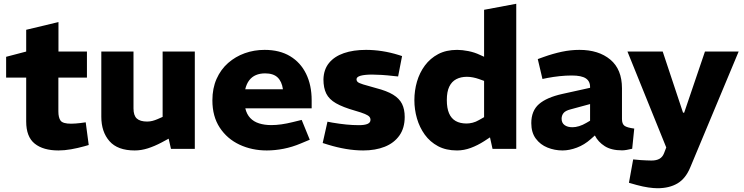

<svg xmlns="http://www.w3.org/2000/svg" viewBox="-20 -790 3949 1019"><path d="M290.2 8.5Q209.3 8.5 164.2 -27.7Q119 -63.9 119 -145.3V-378.3H12.5V-488.5L119 -516.4V-631.9L290.3 -672.9V-516.4H441.4V-378.3H289.8V-198.6Q289.8 -166 301.5 -149.7Q313.3 -133.5 357.3 -133.5Q368.9 -133.5 381.1 -134.5Q393.4 -135.5 406.9 -137L434.9 -140.9L450.9 -20.4L428.4 -13.9Q393 -4 357.3 2.3Q321.6 8.5 290.2 8.5Z M695 8.5Q604.1 8.5 560.9 -41Q517.7 -90.4 517.7 -170.4V-516.4H688.5V-214.7Q688.5 -177 706 -161Q723.6 -144.9 760.7 -144.9Q775.8 -144.9 789.1 -148.4Q802.4 -151.9 815.5 -157.5L843.1 -169.6V-516.4H1013.9V0H887.4L866.5 -91.4L898.9 -66.9L837 -33.5Q800 -14 764.7 -2.7Q729.5 8.5 695 8.5Z M1395.9 8.5Q1317 8.5 1251.3 -22.2Q1185.6 -53 1146.4 -112.5Q1107.2 -172 1107.2 -257.4Q1107.2 -321.4 1129.4 -371.3Q1151.6 -421.3 1190.5 -455.6Q1229.5 -489.8 1279.2 -507.6Q1328.9 -525.3 1384.3 -525.3Q1463.8 -525.3 1519.5 -491.9Q1575.2 -458.4 1604.6 -398.2Q1634.1 -337.9 1634.1 -257.5V-215.1H1281.9Q1289.4 -183.4 1308 -163.8Q1326.5 -144.2 1355.1 -135.2Q1383.7 -126.1 1419.7 -126.1Q1445.3 -126.1 1473.7 -130.1Q1502.2 -134.1 1532.2 -141.6L1581.1 -153.6L1624 -48.5L1576.1 -28.5Q1531.2 -9.5 1485.3 -0.5Q1439.3 8.5 1395.9 8.5ZM1281.5 -316.4H1481.6Q1475.6 -358 1453 -379.3Q1430.4 -400.6 1386.8 -400.6Q1359.7 -400.6 1338.4 -391.6Q1317.1 -382.6 1302.8 -364Q1288.5 -345.4 1281.5 -316.4Z M1907.7 8.5Q1862.8 8.5 1815.7 0.5Q1768.5 -7.5 1721.6 -22L1692.6 -31L1718 -144.2L1744 -139.2Q1782 -132.7 1817 -129.2Q1852 -125.7 1884.9 -125.7Q1915.1 -125.7 1930.7 -132.5Q1946.3 -139.3 1946.3 -153.9Q1946.3 -163.4 1940.3 -170.5Q1934.3 -177.5 1916.8 -185Q1899.3 -192.5 1864.2 -202.6Q1799.6 -221 1763.1 -242Q1726.6 -263 1711.6 -293.3Q1696.6 -323.5 1696.6 -369Q1698.1 -421.4 1726.3 -455.9Q1754.5 -490.4 1804.9 -507.9Q1855.3 -525.3 1922.7 -525.3Q1964.6 -525.3 2008.3 -518.6Q2052 -511.9 2096.8 -497.9L2113.9 -492.4L2092.9 -384.2L2072.5 -386.2Q2034.5 -390.7 2005.3 -392.4Q1976.1 -394.2 1955.1 -394.2Q1916.4 -394.2 1894.3 -388.2Q1872.2 -382.1 1872.2 -369.5Q1872.2 -360.5 1878.7 -354.7Q1885.2 -348.9 1907.5 -341.9Q1929.8 -334.9 1975.9 -322.4Q2032.9 -307.8 2066.2 -287.6Q2099.4 -267.3 2113.7 -238.6Q2127.9 -209.9 2127.9 -169.4Q2127.9 -110.4 2099.7 -70.7Q2071.4 -30.9 2022 -11.2Q1972.6 8.5 1907.7 8.5Z M2405.6 8.5Q2347.2 8.5 2304.7 -14.2Q2262.2 -37 2234.4 -75.4Q2206.7 -113.9 2192.9 -161.4Q2179.2 -208.9 2179.2 -258.4Q2179.2 -309 2192.9 -356.5Q2206.7 -404 2234.9 -442.2Q2263.2 -480.4 2305.7 -502.9Q2348.2 -525.3 2406.1 -525.3Q2433.1 -525.3 2465.8 -518.8Q2498.6 -512.3 2526.6 -498.9L2549.2 -488.8V-738L2719.9 -770V0H2594L2580.5 -61L2550 -41Q2515 -18.5 2478.6 -5Q2442.1 8.5 2405.6 8.5ZM2351.4 -258.9Q2351.4 -216.3 2363.2 -188.7Q2375 -161.1 2398.4 -147.8Q2421.7 -134.5 2456.4 -134.5Q2470.9 -134.5 2488.2 -138.7Q2505.5 -143 2522.6 -153.1L2549.2 -168.2V-360.7L2521.1 -370.8Q2506.5 -375.9 2490.5 -379.1Q2474.4 -382.4 2457.9 -382.4Q2425.7 -382.4 2401.6 -369.8Q2377.6 -357.3 2364.5 -330.4Q2351.4 -303.6 2351.4 -258.9Z M2965.6 8.5Q2923.7 8.5 2885.7 -6.8Q2847.7 -22 2823.7 -54.3Q2799.7 -86.5 2799.7 -136.5Q2799.7 -202 2840.5 -237.5Q2881.2 -273 2964.6 -291.5L3111.7 -324V-326Q3112.7 -358.1 3089.6 -373.7Q3066.5 -389.3 3014.5 -389.3Q2983 -389.3 2950 -385.8Q2917 -382.3 2885.5 -376.3L2859 -370.8L2834.1 -476.4L2866 -487.9Q2915 -505.4 2962 -515.4Q3008.9 -525.3 3055.3 -525.3Q3157.2 -525.3 3219.1 -473.7Q3281 -422 3281 -321.5V-158.2Q3281 -132.6 3294.2 -122.6Q3307.5 -112.6 3346.1 -107.6L3335.2 -0.5Q3320.7 3 3306.3 5.5Q3291.8 8 3281.8 8Q3224.4 8 3189.5 -14.3Q3154.5 -36.5 3137.1 -71L3115.1 -51.5Q3081.6 -21.5 3041.6 -6.5Q3001.6 8.5 2965.6 8.5ZM3018.4 -114.7Q3034.5 -114.7 3053.5 -120.5Q3072.6 -126.3 3092.1 -137.9L3111.7 -149.4V-237.7L3007.7 -209.5Q2980.6 -202.5 2970.6 -189.7Q2960.6 -176.9 2960.6 -159.9Q2960.6 -137.8 2976.2 -126.3Q2991.7 -114.7 3018.4 -114.7Z M3469.7 209Q3449.2 209 3421.3 205Q3393.4 201 3358.5 191.6L3318 180.1L3340.4 56L3378.4 59.5Q3394.9 60.5 3409.9 61.2Q3424.9 62 3437.4 62Q3463.9 62 3480.1 52.7Q3496.4 43.5 3504.4 22.9L3516 -7.4L3310.1 -516.4H3497.2L3605.1 -191.9H3611.1L3721.4 -516.4H3900.2L3643.7 97.7Q3618.8 158.1 3575.4 183.5Q3532 209 3469.7 209Z"/></svg>

Font: REM Medium
Style: Regular
Weight: 500
Designer: Octavio Pardo
Foundry: Ashler Design
Version: Version 1.005;gftools[0.9.28]